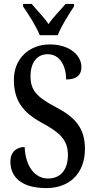

<svg xmlns="http://www.w3.org/2000/svg" viewBox="-20 -951 486 981"><path d="M183 -771H275C292 -816 333 -880 358 -918V-931H315C289 -899 252 -864 228 -828C204 -864 168 -899 142 -931H98V-918C124 -880 166 -816 183 -771ZM217 10C333 10 414 -63 414 -190C414 -296 365 -352 263 -405C164 -457 136 -493 136 -561C136 -631 168 -674 224 -674C287 -674 318 -612 318 -545C370 -545 396 -566 396 -609C396 -665 340 -724 234 -724C131 -724 51 -653 51 -544C51 -438 95 -378 193 -324C281 -276 327 -240 327 -159C327 -84 290 -39 225 -39C158 -39 110 -101 106 -200C65 -200 33 -174 33 -126C33 -49 86 10 217 10Z"/></svg>

Font: Noto Serif Georgian ExtraCondensed Medium
Style: Regular
Weight: 500
Width: 2
Designer: Monotype Design Team, Akaki Razmadze
Foundry: Google LLC
Version: Version 2.003